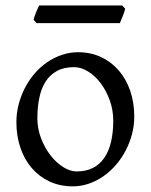

<svg xmlns="http://www.w3.org/2000/svg" viewBox="-20 -657 543 692"><path d="M388.2 -222.2Q388.2 -260.7 375.5 -295.7Q362.8 -330.6 342.8 -357.2Q322.8 -383.8 297.4 -399.4Q272 -415 247.1 -415Q210 -415 184.6 -400.9Q159.2 -386.7 143.8 -362.1Q128.4 -337.4 121.6 -303.7Q114.7 -270 114.7 -231Q114.7 -192.4 128.4 -157.5Q142.1 -122.6 162.8 -96.2Q183.6 -69.8 208.5 -54.4Q233.4 -39.1 255.9 -39.1Q290.5 -39.1 315.4 -52Q340.3 -64.9 356.4 -88.9Q372.6 -112.8 380.4 -146.5Q388.2 -180.2 388.2 -222.2ZM463.9 -236.8Q463.9 -204.1 455.6 -172.9Q447.3 -141.6 432.6 -113.8Q418 -85.9 397.5 -62.3Q377 -38.6 352.3 -21.5Q327.6 -4.4 299.8 5.1Q272 14.6 242.2 14.6Q195.8 14.6 158.4 -2.9Q121.1 -20.5 94.5 -51.3Q67.9 -82 53.5 -124.5Q39.1 -167 39.1 -216.8Q39.1 -249 47.1 -280.3Q55.2 -311.5 69.6 -339.6Q84 -367.7 104.2 -391.4Q124.5 -415 149.2 -432.1Q173.8 -449.2 202.4 -459Q231 -468.8 261.2 -468.8Q307.1 -468.8 344.5 -451.2Q381.8 -433.6 408.4 -402.6Q435.1 -371.6 449.5 -329.1Q463.9 -286.6 463.9 -236.8ZM431.2 -625.5Q430.2 -620.1 427.7 -613Q425.3 -606 422.4 -598.9Q419.4 -591.8 416.7 -585Q414.1 -578.1 412.1 -573.7H111.8L101.1 -585.9Q102.1 -591.3 104.5 -598.1Q106.9 -605 109.9 -612.1Q112.8 -619.1 115.7 -625.7Q118.7 -632.3 121.1 -637.2H420.4Z"/></svg>

Font: Gentium Basic
Style: Regular
Weight: 400
Designer: J. Victor Gaultney and Annie Olsen
Foundry: SIL International
Version: Version 1.100